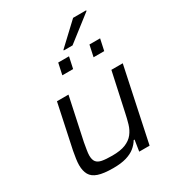

<svg xmlns="http://www.w3.org/2000/svg" viewBox="-211 -1022 1057 1155"><g transform="rotate(-30 317.5 -444.0)"><path d="M234 8Q168 8 131 -4.5Q94 -17 79 -43.5Q64 -70 64 -110Q64 -129 67.5 -153Q71 -177 76 -204L141 -510H221L158 -215Q154 -191 150 -168Q146 -145 146 -130Q146 -100 158 -85Q170 -70 196 -65Q222 -60 266 -60Q324 -60 359 -74.5Q394 -89 414 -114.5Q434 -140 444 -174Q454 -208 462 -247L519 -510H598L490 0H418L430 -77H424Q409 -52 385.5 -33Q362 -14 325.5 -3Q289 8 234 8ZM464 -629 481 -708H555L538 -629ZM247 -629 264 -708H339L322 -629ZM329 -754 330 -759 476 -896H567L566 -891L390 -754Z"/></g></svg>

Font: Saira SemiExpanded
Style: Italic
Weight: 400
Width: 6
Italic angle: -12°
Designer: Hector Gatti with collaboration of the Omnibus-Type team
Foundry: Omnibus-Type
Version: Version 1.101